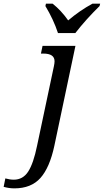

<svg xmlns="http://www.w3.org/2000/svg" viewBox="-160 -786 566 1046"><path d="M-140.1 231.9 -130.9 186Q-106 192.9 -85 192.9Q-34.7 192.9 -6.1 148.2Q22.5 103.5 42 7.8L133.8 -425.8Q137.2 -441.9 137.2 -452.1Q137.2 -494.1 76.2 -494.1H63L71.8 -536.1H251L136.2 7.8Q110.8 127 60.3 183.6Q9.8 240.2 -82 240.2Q-110.4 240.2 -140.1 231.9ZM382.3 -752.9Q307.6 -679.7 250.5 -606H155.8Q131.3 -680.2 87.4 -752.9L90.3 -766.1H126.5Q172.9 -729.5 211.4 -674.8Q274.4 -728.5 343.8 -766.1H385.7Z"/></svg>

Font: Droid Serif
Style: Italic
Weight: 400
Italic angle: -12°
Designer: Monotype Design team
Foundry: Monotype Imaging Inc.
Version: Version 1.03